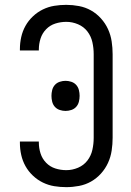

<svg xmlns="http://www.w3.org/2000/svg" viewBox="-20 -763 540 791"><path d="M253 8Q228 8 203.5 4Q179 0 156.5 -11Q134 -22 115.5 -39.5Q97 -57 85 -78.5Q73 -100 67.5 -124.5Q62 -149 62 -174V-180H140V-176Q140 -153 147 -131Q154 -109 170 -92.5Q186 -76 208 -69Q230 -62 253 -62Q278 -62 301.5 -72Q325 -82 340 -101.5Q355 -121 360.5 -145.5Q366 -170 366 -195V-540Q366 -565 360.5 -589.5Q355 -614 340 -633.5Q325 -653 301.5 -663Q278 -673 253 -673Q230 -673 208 -666Q186 -659 170 -642.5Q154 -626 147 -604Q140 -582 140 -559V-555H62V-561Q62 -586 67.5 -610.5Q73 -635 85 -656.5Q97 -678 115.5 -695.5Q134 -713 156.5 -724Q179 -735 203.5 -739Q228 -743 253 -743Q279 -743 305.5 -738Q332 -733 355 -720Q378 -707 396 -687Q414 -667 425 -643Q436 -619 440 -592.5Q444 -566 444 -540V-195Q444 -169 440 -142.5Q436 -116 425 -92Q414 -68 396 -48Q378 -28 355 -15Q332 -2 305.5 3Q279 8 253 8ZM250 -306Q238 -306 226 -310Q214 -314 206 -323Q198 -332 195 -344Q192 -356 192 -368Q192 -380 195 -392Q198 -404 206 -413Q214 -422 226 -426Q238 -430 250 -430Q262 -430 274 -426Q286 -422 294 -413Q302 -404 305 -392Q308 -380 308 -368Q308 -356 305 -344Q302 -332 294 -323Q286 -314 274 -310Q262 -306 250 -306Z"/></svg>

Font: Iosevka
Style: Regular
Weight: 400
Monospace: yes
Designer: Belleve Invis
Foundry: Belleve Invis
Version: Version 33.2.3; ttfautohint (v1.8.4)